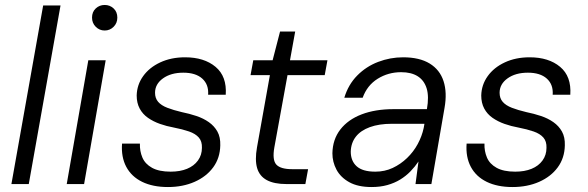

<svg xmlns="http://www.w3.org/2000/svg" viewBox="-20 -742 2369 774"><path d="M26 0 154 -720H224L96 0Z M249 0 336 -499H406L319 0ZM402 -619Q381 -619 366 -634Q351 -649 351 -671Q351 -694 366 -708Q381 -722 402 -722Q423 -722 438 -708Q453 -694 453 -671Q453 -649 438 -634Q423 -619 402 -619Z M657 12Q596 12 553 -9Q510 -30 489 -69.5Q468 -109 472 -163H544Q543 -133 554 -107Q565 -81 593 -65.5Q621 -50 668 -50Q706 -50 734 -61.5Q762 -73 778 -95Q794 -117 794 -146Q795 -172 781.5 -187.5Q768 -203 742 -212Q716 -221 680 -228Q652 -233 625 -242.5Q598 -252 576.5 -267Q555 -282 543 -304.5Q531 -327 531 -357Q532 -400 557 -435Q582 -470 626 -490.5Q670 -511 726 -511Q803 -511 849 -472.5Q895 -434 890 -360H819Q822 -401 795.5 -425Q769 -449 719 -449Q669 -449 637 -426Q605 -403 605 -368Q605 -346 617.5 -331.5Q630 -317 654.5 -307.5Q679 -298 713 -290Q743 -284 771.5 -274.5Q800 -265 822 -249.5Q844 -234 856.5 -211.5Q869 -189 868 -156Q867 -105 839.5 -67.5Q812 -30 764.5 -9Q717 12 657 12Z M1135 0Q1085 0 1055.5 -16Q1026 -32 1016.5 -64.5Q1007 -97 1016 -148L1068 -439H990L1001 -499H1079L1109 -615H1170L1149 -499H1300L1289 -439H1139L1086 -148Q1077 -97 1094 -78.5Q1111 -60 1158 -60H1222L1211 0Z M1478 12Q1423 12 1388 -7.5Q1353 -27 1336.5 -58Q1320 -89 1320 -124Q1321 -180 1352 -220Q1383 -260 1438 -281Q1493 -302 1566 -302H1701Q1710 -353 1700 -385.5Q1690 -418 1664 -434.5Q1638 -451 1597 -451Q1545 -451 1502.5 -424.5Q1460 -398 1442 -348H1368Q1384 -401 1420 -437.5Q1456 -474 1504.5 -492.5Q1553 -511 1605 -511Q1671 -511 1712 -486Q1753 -461 1768 -415Q1783 -369 1772 -307L1719 0H1655L1667 -91Q1653 -70 1634.5 -51Q1616 -32 1593 -18Q1570 -4 1541.5 4Q1513 12 1478 12ZM1493 -50Q1531 -50 1563 -65Q1595 -80 1621 -105Q1647 -130 1664 -161.5Q1681 -193 1688 -226L1691 -243H1560Q1508 -243 1471 -229.5Q1434 -216 1414.5 -191Q1395 -166 1394 -131Q1394 -93 1418 -71.5Q1442 -50 1493 -50Z M2046 12Q1985 12 1942 -9Q1899 -30 1878 -69.5Q1857 -109 1861 -163H1933Q1932 -133 1943 -107Q1954 -81 1982 -65.5Q2010 -50 2057 -50Q2095 -50 2123 -61.5Q2151 -73 2167 -95Q2183 -117 2183 -146Q2184 -172 2170.5 -187.5Q2157 -203 2131 -212Q2105 -221 2069 -228Q2041 -233 2014 -242.5Q1987 -252 1965.5 -267Q1944 -282 1932 -304.5Q1920 -327 1920 -357Q1921 -400 1946 -435Q1971 -470 2015 -490.5Q2059 -511 2115 -511Q2192 -511 2238 -472.5Q2284 -434 2279 -360H2208Q2211 -401 2184.5 -425Q2158 -449 2108 -449Q2058 -449 2026 -426Q1994 -403 1994 -368Q1994 -346 2006.5 -331.5Q2019 -317 2043.5 -307.5Q2068 -298 2102 -290Q2132 -284 2160.5 -274.5Q2189 -265 2211 -249.5Q2233 -234 2245.5 -211.5Q2258 -189 2257 -156Q2256 -105 2228.5 -67.5Q2201 -30 2153.5 -9Q2106 12 2046 12Z"/></svg>

Font: DM Sans 20pt Light
Style: Italic
Weight: 300
Italic angle: -10°
Version: Version 4.004;gftools[0.9.30]